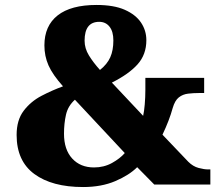

<svg xmlns="http://www.w3.org/2000/svg" viewBox="-20 -744 884 774"><path d="M315 10Q190 10 118.5 -42.5Q47 -95 47 -200Q47 -260 75.5 -297.5Q104 -335 147 -357.5Q190 -380 234 -396Q192 -443 175.5 -480.5Q159 -518 159 -561Q159 -640 212.5 -682Q266 -724 369 -724Q439 -724 483 -704.5Q527 -685 548.5 -653Q570 -621 570 -582Q570 -524 534.5 -484.5Q499 -445 431 -411L557 -277Q561 -294 563.5 -323Q566 -352 566 -382V-430H803V-369H782Q760 -369 738.5 -366.5Q717 -364 701 -351.5Q685 -339 676 -308Q663 -260 635 -201L739 -92Q758 -73 780.5 -67Q803 -61 819 -61H828V0H602L533 -70Q501 -38 445 -14Q389 10 315 10ZM383 -462Q412 -485 424.5 -513Q437 -541 437 -581Q437 -617 421.5 -636.5Q406 -656 380 -656Q321 -656 321 -580Q321 -549 338.5 -520.5Q356 -492 383 -462ZM359 -69Q399 -69 431.5 -87Q464 -105 483 -127L282 -342Q254 -317 246 -281.5Q238 -246 238 -205Q238 -141 271 -105Q304 -69 359 -69Z"/></svg>

Font: Noto Serif Devanagari Black
Style: Regular
Weight: 900
Designer: Universal Thirst, Indian Type Foundry and the Monotype Design Team
Foundry: Monotype Imaging Inc.
Version: Version 2.004; ttfautohint (v1.8.4.7-5d5b)